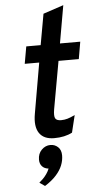

<svg xmlns="http://www.w3.org/2000/svg" viewBox="-64 -760 537 1070"><g transform="rotate(-5 204.5 -224.5)"><path d="M218 12Q159.5 12 134.5 -25.2Q109.5 -62.5 122 -133L171 -415H90L107 -511H187.5L218.5 -684L332.5 -722L295.5 -511H409L392.5 -415H279L231 -147.5Q225 -111.5 232.2 -98Q239.5 -84.5 265 -84.5Q283 -84.5 300.5 -89.5Q318 -94.5 342.5 -106.5L319 -10Q277.5 12 218 12ZM143.5 273 113.5 252Q123.5 244 134.5 233Q145.5 222 155.2 208.2Q165 194.5 171.5 178Q149 176 135.8 161.8Q122.5 147.5 122.5 124Q122.5 90.5 143.8 69.2Q165 48 193 48Q217 48 235 64.2Q253 80.5 253 111.5Q253 139.5 242 167Q231 194.5 207 221.2Q183 248 143.5 273Z"/></g></svg>

Font: Overpass SemiBold
Style: Italic
Weight: 600
Italic angle: -10°
Designer: Delve Withrington, Dave Bailey, Thomas Jockin
Foundry: Delve Fonts LLC
Version: Version 4.000